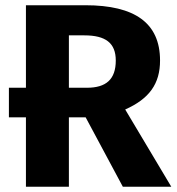

<svg xmlns="http://www.w3.org/2000/svg" viewBox="-20 -713 674 733"><path d="M634 0 458 -295C550 -336 591 -393 591 -482C591 -625 495 -693 306 -693H79V-378H14V-265H79V0H243V-265H307L449 0ZM243 -378V-578H302C383 -578 422 -549 422 -482C422 -410 385 -378 312 -378Z"/></svg>

Font: Fira Sans
Style: Bold
Weight: 700
Designer: Carrois Corporate & Edenspiekermann AG
Foundry: Carrois Corporate GbR & Edenspiekermann AG
Version: Version 4.203